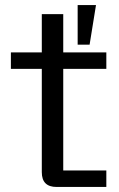

<svg xmlns="http://www.w3.org/2000/svg" viewBox="-20 -742 473 762"><path d="M204.6 0Q145.9 0 145.9 -58.7V-686H231V-65.4H402V0ZM23.2 -468.6V-534H402V-468.6ZM288.2 -564.8V-722H361L335.6 -564.8Z"/></svg>

Font: Mozilla Text ExtraLight
Style: Regular
Weight: 200
Designer: Studio DRAMA
Foundry: Studio DRAMA
Version: Version 1.000